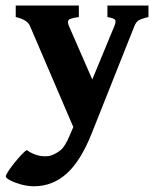

<svg xmlns="http://www.w3.org/2000/svg" viewBox="-52 -437 547 676"><path d="M470.7 -377Q443.8 -370.6 435.3 -364.7Q426.8 -358.9 421.4 -345.7L271.5 31.2Q232.4 129.9 182.6 174.3Q132.8 218.8 67.9 218.8Q44.9 218.8 22 212.4Q-1 206.1 -16.4 197.8Q-31.7 189.5 -31.7 184.1Q-31.7 179.7 -23.2 166.5Q-14.6 153.3 -2.2 137.7Q10.3 122.1 22.5 108.9Q34.7 95.7 42 91.3Q64.9 107.4 88.4 111.6Q111.8 115.7 127.9 110.4Q145 104.5 160.9 92Q176.8 79.6 192.9 41L206.1 10.3L53.2 -346.2Q43.9 -367.7 3.4 -377V-417.5H225.6V-377Q194.8 -373 189.7 -366.7Q184.6 -360.4 190.4 -346.2L272.9 -157.2L351.1 -346.2Q356.4 -359.4 354 -366Q351.6 -372.6 326.2 -377V-417.5H470.7Z"/></svg>

Font: Dai Banna SIL
Style: Bold
Weight: 700
Designer: Victor Gaultney
Foundry: SIL International
Version: Version 4.000